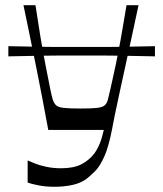

<svg xmlns="http://www.w3.org/2000/svg" viewBox="-20 -506 626 736"><path d="M12 -290V-329Q59 -328 91.5 -327.5Q124 -327 149 -326.5Q174 -326 195.5 -326Q217 -326 240 -326Q263 -326 293 -326Q323 -326 346 -326Q369 -326 390.5 -326Q412 -326 436.5 -326.5Q461 -327 494.5 -327.5Q528 -328 574 -329V-290Q528 -291 494.5 -291.5Q461 -292 436.5 -292.5Q412 -293 390.5 -293Q369 -293 346 -293Q323 -293 293 -293Q263 -293 240 -293Q217 -293 195.5 -293Q174 -293 149 -292.5Q124 -292 91.5 -291.5Q59 -291 12 -290ZM86 194V109Q95 113 113.5 120.5Q132 128 158 133.5Q184 139 214 139Q262 139 291.5 124Q321 109 342 82Q354 65 362.5 44Q371 23 378 -8H165Q154 -69 142.5 -128Q131 -187 119.5 -245Q108 -303 95.5 -363Q83 -423 70 -486H116Q125 -425 135 -365Q145 -305 155 -254Q165 -203 172 -168Q179 -133 183 -122Q188 -109 195.5 -102Q203 -95 223.5 -92.5Q244 -90 289 -90Q333 -90 353 -92.5Q373 -95 381 -102Q389 -109 393 -122Q396 -133 404 -168Q412 -203 423 -254.5Q434 -306 444.5 -365.5Q455 -425 465 -486H511Q500 -435 487.5 -376.5Q475 -318 462 -259Q449 -200 438 -149Q427 -98 419.5 -62Q412 -26 410 -13Q397 55 380.5 92.5Q364 130 346 148.5Q328 167 310 181Q289 196 257.5 203Q226 210 188 210Q155 210 127.5 204.5Q100 199 86 194Z"/></svg>

Font: Ojuju Medium
Style: Regular
Weight: 500
Designer: Chisaokwu Joboson, Mirko Velimirovic
Foundry: Udi Foundry
Version: Version 1.000